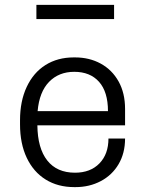

<svg xmlns="http://www.w3.org/2000/svg" viewBox="-20 -756 596 786"><path d="M492 -310V-243H133Q134 -149 173.5 -99Q213 -49 287 -49Q350 -49 387 -87Q424 -125 424 -189H492Q492 -129 465.5 -84Q439 -39 392.5 -14.5Q346 10 289 10H284Q217 10 167 -21Q117 -52 89.5 -110Q62 -168 62 -247V-264Q62 -342 89.5 -400.5Q117 -459 166.5 -490Q216 -521 282 -521H287Q346 -521 392.5 -495.5Q439 -470 465.5 -422.5Q492 -375 492 -310ZM134 -301H422Q422 -380 385.5 -421Q349 -462 284 -462Q221 -462 181 -421Q141 -380 134 -301ZM447 -736V-678H129V-736Z"/></svg>

Font: Chivo Light
Style: Regular
Weight: 300
Designer: Hector Gatti
Foundry: Omnibus-Type
Version: Version 1.007